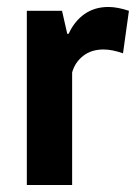

<svg xmlns="http://www.w3.org/2000/svg" viewBox="-20 -531 391 551"><path d="M333 -378Q302 -389 277 -389Q242 -389 218.5 -370.5Q195 -352 187 -323V0H57V-500H158L173 -434H177Q194 -471 223 -491Q252 -511 291 -511Q317 -511 350 -500Z"/></svg>

Font: PT Sans
Style: Bold
Weight: 700
Version: Version 2.003W OFL; ttfautohint (v1.6)